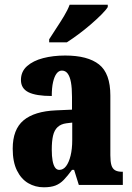

<svg xmlns="http://www.w3.org/2000/svg" viewBox="-20 -786 563 816"><path d="M166 10Q130 10 100 -7.5Q70 -25 52 -61.5Q34 -98 34 -154Q34 -236 80 -274.5Q126 -313 218 -317L286 -320V-374Q286 -412 281.5 -436.5Q277 -461 267.5 -473.5Q258 -486 243 -486Q230 -486 220.5 -473.5Q211 -461 205.5 -437Q200 -413 200 -378Q133 -378 101 -394Q69 -410 69 -446Q69 -482 95 -505Q121 -528 163.5 -539Q206 -550 257 -550Q353 -550 401 -512Q449 -474 449 -380V-126Q449 -99 453.5 -84Q458 -69 469 -62.5Q480 -56 499 -56H502V0H315L295 -64H286Q267 -38 251 -21.5Q235 -5 215.5 2.5Q196 10 166 10ZM232 -64Q249 -64 261 -80Q273 -96 280 -124.5Q287 -153 287 -191V-265L262 -262Q239 -259 225 -246Q211 -233 205.5 -209.5Q200 -186 200 -150Q200 -122 203.5 -103Q207 -84 214 -74Q221 -64 232 -64ZM189 -619Q202 -640 219 -665.5Q236 -691 252 -717.5Q268 -744 276 -766H438V-756Q430 -743 410.5 -723.5Q391 -704 365.5 -682Q340 -660 313 -640Q286 -620 264 -606H189Z"/></svg>

Font: Noto Serif Khmer ExtraCondensed Black
Style: Regular
Weight: 900
Width: 2
Designer: Danh Hong and the Monotype Design Team
Foundry: Monotype Imaging Inc.
Version: Version 2.004